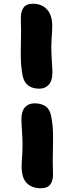

<svg xmlns="http://www.w3.org/2000/svg" viewBox="-20 -838 394 1022"><path d="M196 164Q150 164 122.5 136.5Q95 109 95 46Q95 30 96.5 12Q98 -6 99 -25.5Q100 -45 100 -67Q100 -86 99 -105Q98 -124 97 -141.5Q96 -159 95 -174.5Q94 -190 94 -202Q94 -246 113 -267Q132 -288 164 -288Q199 -288 222 -272.5Q245 -257 252 -222Q261 -176 262 -132Q263 -88 261.5 -36Q260 16 262 85Q264 119 249.5 141.5Q235 164 196 164ZM189 -366Q154 -366 131.5 -382Q109 -398 101 -432Q92 -479 91 -523Q90 -567 91.5 -618.5Q93 -670 91 -739Q90 -773 104 -795.5Q118 -818 157 -818Q201 -818 229.5 -788.5Q258 -759 258 -700Q258 -684 257 -666.5Q256 -649 254.5 -629Q253 -609 253 -587Q253 -568 254 -549Q255 -530 256 -512.5Q257 -495 258 -479.5Q259 -464 259 -452Q259 -409 240 -387.5Q221 -366 189 -366Z"/></svg>

Font: Shantell Sans ExtraBold
Style: Regular
Weight: 800
Designer: Stephen Nixon, Anya Danilova, Shantell Martin
Foundry: Arrow Type
Version: Version 1.011;[c5ecc13dd]